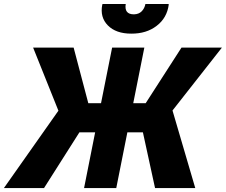

<svg xmlns="http://www.w3.org/2000/svg" viewBox="-53 -952 1144 972"><path d="M670.4 -282.2H591.8L535.6 0H372.6L428.7 -282.2H349.1L169.9 0H-33.2L242.7 -391.6L114.7 -710.9H319.8L394 -429.7H458.5L514.6 -710.9H677.7L621.6 -429.7H684.6L865.7 -710.9H1070.3L820.3 -392.6L935.5 0H731.9ZM611.3 -781.7Q534.2 -781.7 493.2 -823.2Q452.1 -864.7 464.8 -928.7L466.3 -931.6H583.5Q575.2 -879.4 625 -879.4Q649.4 -879.9 664.1 -894.5Q678.7 -909.2 683.1 -931.6H800.3L801.3 -928.7Q792.5 -861.3 740.2 -821.3Q688.5 -781.2 611.3 -781.7Z"/></svg>

Font: Roboto-BlackItalic
Style: Italic
Weight: 900
Italic angle: -12°
Designer: Google
Version: Version 1.100141; 2013